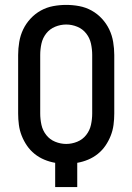

<svg xmlns="http://www.w3.org/2000/svg" viewBox="-20 -763 540 783"><path d="M205 0V-99Q182 -103 160.5 -112Q139 -121 121 -135.5Q103 -150 90 -169Q77 -188 68.5 -209.5Q60 -231 57 -254Q54 -277 54 -300V-539Q54 -565 58.5 -592Q63 -619 74.5 -643Q86 -667 104.5 -687Q123 -707 146.5 -720Q170 -733 196.5 -738Q223 -743 250 -743Q277 -743 303.5 -738Q330 -733 353.5 -720Q377 -707 395.5 -687Q414 -667 425.5 -643Q437 -619 441.5 -592Q446 -565 446 -539V-300Q446 -277 443 -254Q440 -231 431.5 -209.5Q423 -188 410 -169Q397 -150 379 -135.5Q361 -121 339.5 -112Q318 -103 295 -99V0ZM250 -176Q273 -176 295 -185Q317 -194 331.5 -212.5Q346 -231 351 -254Q356 -277 356 -300V-539Q356 -562 351 -585Q346 -608 331.5 -626.5Q317 -645 295 -654Q273 -663 250 -663Q227 -663 205 -654Q183 -645 168.5 -626.5Q154 -608 149 -585Q144 -562 144 -539V-300Q144 -277 149 -254Q154 -231 168.5 -212.5Q183 -194 205 -185Q227 -176 250 -176Z"/></svg>

Font: Iosevka Bendy Medium
Style: Regular
Weight: 500
Monospace: yes
Designer: Belleve Invis
Foundry: Belleve Invis
Version: Version 30.1.2